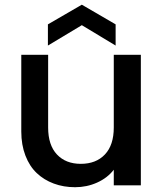

<svg xmlns="http://www.w3.org/2000/svg" viewBox="-20 -782 689 810"><path d="M574.2 -550.8V0H460V-65.9Q433.1 -31.2 389.6 -11.7Q346.2 7.8 296.9 7.8Q248 7.8 206.8 -7.6Q165.5 -22.9 135 -51.8Q104.5 -80.6 87.2 -125.7Q69.8 -170.9 69.8 -227.1V-550.8H183.1V-244.1Q183.1 -169.9 220.2 -130.4Q257.3 -90.8 320.8 -90.8Q385.3 -90.8 422.6 -130.4Q460 -169.9 460 -244.1V-550.8ZM467.8 -679.2V-589.8L325.2 -675.8L182.1 -589.8V-679.2L325.2 -762.2Z"/></svg>

Font: SVN-Poppins Medium
Style: Regular
Weight: 500
Designer: Ninad Kale (Devanagari), Jonny Pinhorn (Latin)
Foundry: Indian Type Foundry
Version: Version 3.002 2017